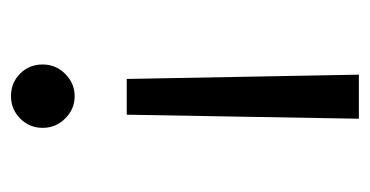

<svg xmlns="http://www.w3.org/2000/svg" viewBox="-182 -492 672 349"><g transform="rotate(90 154.5 -317.0)"><path d="M96.7 -58.1Q96.7 -82 113.8 -99.1Q130.9 -116.2 154.3 -116.2Q177.7 -116.2 194.8 -99.1Q211.9 -82 211.9 -58.1Q211.9 -34.2 195.1 -17.3Q178.2 -0.5 154.3 -0.5Q129.9 -0.5 113.3 -17.1Q96.7 -33.7 96.7 -58.1ZM115.2 -632.8H195.3L188 -210.9H123Z"/></g></svg>

Font: Shabnam Light FD
Style: Light-FD
Weight: 300
Foundry: DejaVu fonts team - Redesigned by Saber Rastikerdar - Based on Vazir font
Version: Version 5.0.0